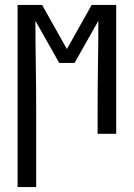

<svg xmlns="http://www.w3.org/2000/svg" viewBox="-20 -540 540 775"><path d="M51 215V-520H150L250 -342L350 -520H449V0H374V-104Q374 -192 375.5 -280Q377 -368 377 -456L281 -286H219L123 -456Q123 -368 124.5 -280Q126 -192 126 -104V215Z"/></svg>

Font: Iosevka srxl
Style: Regular
Weight: 400
Monospace: yes
Designer: Belleve Invis
Foundry: Belleve Invis
Version: Version 33.0.1; ttfautohint (v1.8.3)